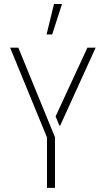

<svg xmlns="http://www.w3.org/2000/svg" viewBox="-20 -916 516 936"><path d="M207 -748 243.2 -896.5H282.2L234.4 -748ZM29.3 -683.6H69.3L248 -247.1V0H209V-246.1ZM251 -348.6 406.2 -683.6H446.3L273.4 -303.7H269.5Z"/></svg>

Font: Post No Bills Jaffna Light
Style: Regular
Weight: 300
Designer: Kosala Senevirathne, Siva Puranthara, Lasantha Premarathna, Tharique Azeez
Foundry: Mooniak
Version: Version 1.220 ; ttfautohint (v1.6)